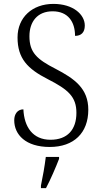

<svg xmlns="http://www.w3.org/2000/svg" viewBox="-20 -744 520 985"><path d="M235 10C359 10 433 -62 433 -181C433 -290 363 -340 265 -391C169 -440 131 -475 131 -558C131 -633 172 -686 250 -686C329 -686 365 -632 365 -560C396 -560 415 -577 415 -613C415 -670 355 -724 254 -724C145 -724 70 -654 70 -552C70 -444 121 -391 225 -338C331 -284 372 -247 372 -165C372 -79 326 -27 239 -27C148 -27 104 -93 100 -183C70 -183 53 -159 53 -127C53 -53 112 10 235 10ZM190 208V221H216C238 180 267 113 283 71V61H215C209 109 200 161 190 208Z"/></svg>

Font: Noto Serif Myanmar SemiCondensed Light
Style: Regular
Weight: 300
Width: 4
Designer: Ben Mitchell and the Monotype Design Team
Foundry: Monotype Imaging Inc.
Version: Version 2.106